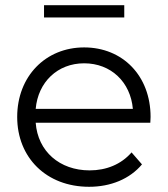

<svg xmlns="http://www.w3.org/2000/svg" viewBox="-20 -712 644 737"><path d="M457 -692H149V-645H457ZM558 -263C558 -421 451 -530 303 -530C155 -530 46 -419 46 -263C46 -107 158 5 322 5C405 5 478 -25 525 -81L485 -127C445 -81 388 -58 324 -58C209 -58 125 -131 117 -241H557C557 -249 558 -257 558 -263ZM303 -469C406 -469 481 -397 490 -294H117C126 -397 201 -469 303 -469Z"/></svg>

Font: Talent
Style: Regular
Weight: 400
Designer: Mike Powis
Version: Version 1.001;hotconv 1.0.109;makeotfexe 2.5.65596